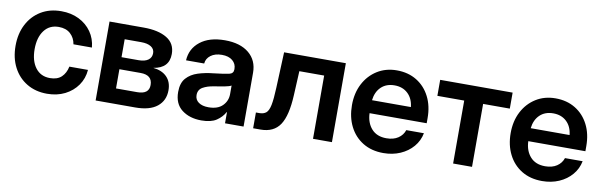

<svg xmlns="http://www.w3.org/2000/svg" viewBox="-41 -875 3869 1235"><g transform="rotate(10 1893.5 -257.5)"><path d="M282.7 11.7Q207.5 11.7 150.6 -22.5Q93.8 -56.6 62.3 -117.2Q30.8 -177.7 30.8 -257.3Q30.8 -336.9 62.3 -397.7Q93.8 -458.5 150.6 -492.9Q207.5 -527.3 282.7 -527.3Q347.7 -527.3 398.4 -502.2Q449.2 -477.1 480.2 -432.9Q511.2 -388.7 516.6 -331.1H396Q389.2 -372.6 360.6 -398.7Q332 -424.8 284.2 -424.8Q223.6 -424.8 189.5 -379.4Q155.3 -334 155.3 -257.3Q155.3 -181.2 189.5 -136Q223.6 -90.8 284.2 -90.8Q332.5 -90.8 359.4 -116.5Q386.2 -142.1 395 -185.1H516.6Q512.2 -128.4 481.2 -84Q450.2 -39.6 399.2 -13.9Q348.1 11.7 282.7 11.7Z M599.1 0V-515.6H822.3Q918 -515.6 973.9 -481.9Q1029.8 -448.2 1029.8 -379.4Q1029.8 -286.6 927.7 -271Q985.4 -265.1 1017.3 -232.7Q1049.3 -200.2 1049.3 -146Q1049.3 -78.6 1000.7 -39.3Q952.1 0 857.4 0ZM714.8 -99.1H853Q930.2 -99.1 930.2 -159.2Q930.2 -224.6 853 -224.6H714.8ZM714.8 -303.2H826.7Q866.7 -303.2 888.7 -319.1Q910.6 -335 910.6 -363.8Q910.6 -390.6 887.5 -405.5Q864.3 -420.4 822.3 -420.4H714.8Z M1290.5 8.3Q1213.4 8.3 1162.8 -30.5Q1112.3 -69.3 1112.3 -146.5Q1112.3 -205.1 1140.9 -237.1Q1169.4 -269 1215.6 -283.7Q1261.7 -298.3 1314.9 -303.7Q1386.7 -312 1415 -318.4Q1443.4 -324.7 1443.4 -351.1V-355Q1443.4 -388.2 1418.2 -409.2Q1393.1 -430.2 1349.1 -430.2Q1304.2 -430.2 1276.1 -409.2Q1248 -388.2 1245.6 -355.5H1127Q1131.3 -432.1 1190.9 -479Q1250.5 -525.9 1351.6 -525.9Q1452.1 -525.9 1508.8 -479Q1565.4 -432.1 1565.4 -351.6V0H1444.3V-72.8H1442.4Q1423.8 -38.6 1388.7 -15.1Q1353.5 8.3 1290.5 8.3ZM1320.8 -83Q1381.3 -83 1412.6 -114.5Q1443.8 -146 1443.8 -190.9V-246.6Q1432.6 -239.3 1400.4 -233.2Q1368.2 -227.1 1330.1 -221.2Q1290.5 -215.3 1261.5 -199Q1232.4 -182.6 1232.4 -147.5Q1232.4 -117.2 1256.3 -100.1Q1280.3 -83 1320.8 -83Z M1627.9 0V-103H1649.4Q1678.2 -103 1694.6 -116.7Q1710.9 -130.4 1718.8 -169.2Q1726.6 -208 1729.5 -282.7L1739.3 -515.6H2142.6V0H2019V-413.1H1856.9L1849.1 -255.9Q1842.8 -120.6 1802.5 -60.3Q1762.2 0 1676.3 0Z M2479.5 11.7Q2402.3 11.7 2345.7 -22.9Q2289.1 -57.6 2258.5 -118.4Q2228 -179.2 2228 -257.3Q2228 -335.9 2259.5 -396.7Q2291 -457.5 2346.7 -492.4Q2402.3 -527.3 2474.6 -527.3Q2548.8 -527.3 2604.5 -493.2Q2660.2 -459 2690.9 -398.7Q2721.7 -338.4 2721.7 -259.3V-225.6H2348.6Q2351.1 -162.6 2385.7 -124Q2420.4 -85.4 2482.4 -85.4Q2528.8 -85.4 2559.1 -105.7Q2589.4 -126 2600.1 -159.2H2715.3Q2705.6 -108.9 2672.6 -70.3Q2639.6 -31.7 2589.8 -10Q2540 11.7 2479.5 11.7ZM2349.6 -310.5H2603.5Q2597.7 -365.7 2563.7 -397.7Q2529.8 -429.7 2476.6 -429.7Q2422.9 -429.7 2389.4 -397.7Q2356 -365.7 2349.6 -310.5Z M2934.1 0V-411.1H2758.8V-515.6H3231.9V-411.1H3057.6V0Z M3516.1 11.7Q3439 11.7 3382.3 -22.9Q3325.7 -57.6 3295.2 -118.4Q3264.6 -179.2 3264.6 -257.3Q3264.6 -335.9 3296.1 -396.7Q3327.6 -457.5 3383.3 -492.4Q3439 -527.3 3511.2 -527.3Q3585.4 -527.3 3641.1 -493.2Q3696.8 -459 3727.5 -398.7Q3758.3 -338.4 3758.3 -259.3V-225.6H3385.3Q3387.7 -162.6 3422.4 -124Q3457 -85.4 3519 -85.4Q3565.4 -85.4 3595.7 -105.7Q3626 -126 3636.7 -159.2H3752Q3742.2 -108.9 3709.2 -70.3Q3676.3 -31.7 3626.5 -10Q3576.7 11.7 3516.1 11.7ZM3386.2 -310.5H3640.1Q3634.3 -365.7 3600.3 -397.7Q3566.4 -429.7 3513.2 -429.7Q3459.5 -429.7 3426 -397.7Q3392.6 -365.7 3386.2 -310.5Z"/></g></svg>

Font: Inter Display SemiBold
Style: Regular
Weight: 600
Designer: Rasmus Andersson
Foundry: rsms
Version: Version 4.001;git-9221beed3